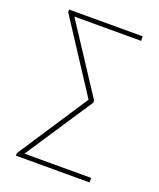

<svg xmlns="http://www.w3.org/2000/svg" viewBox="-129 -761 695 841"><g transform="rotate(20 218.5 -340.5)"><path d="M390 -681V-660H79L286 -344V-334L79 -21H390V0H47V-12L262 -339L47 -669V-681Z"/></g></svg>

Font: Fira Sans Condensed Thin
Style: Regular
Weight: 250
Width: 3
Designer: Carrois Corporate & Edenspiekermann AG
Foundry: Carrois Corporate GbR & Edenspiekermann AG
Version: Version 4.203